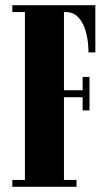

<svg xmlns="http://www.w3.org/2000/svg" viewBox="-20 -720 426 740"><path d="M27.5 0V-26.5H76V-673.5H27.5V-700H347.5V-518H321Q321 -558.5 312 -594Q303 -629.5 283.5 -651.5Q264 -673.5 233 -673.5H226.5V-372H298.5V-423.5H325V-294.5H298.5V-345.5H226.5V-26.5H275V0Z"/></svg>

Font: Imbue 50pt Black
Style: Regular
Weight: 900
Designer: Tyler Finck
Foundry: Etcetera Type Company
Version: Version 1.102; ttfautohint (v1.8.3)